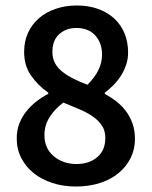

<svg xmlns="http://www.w3.org/2000/svg" viewBox="-20 -668 553 700"><path d="M257 12Q210 12 170.5 -1Q131 -14 102.5 -37Q74 -60 57.5 -92Q41 -124 41 -163Q41 -193 50.5 -217.5Q60 -242 76 -262Q92 -282 112.5 -298Q133 -314 156 -326V-330Q119 -356 93.5 -392Q68 -428 68 -479Q68 -518 82.5 -549Q97 -580 122.5 -602Q148 -624 183.5 -636Q219 -648 260 -648Q303 -648 337.5 -635.5Q372 -623 396.5 -600.5Q421 -578 434 -546.5Q447 -515 447 -476Q447 -452 439.5 -430.5Q432 -409 420 -390.5Q408 -372 392.5 -356.5Q377 -341 362 -330V-326Q384 -314 404 -298.5Q424 -283 439 -263Q454 -243 463 -218Q472 -193 472 -161Q472 -124 456.5 -92.5Q441 -61 413 -37.5Q385 -14 345 -1Q305 12 257 12ZM299 -359Q325 -385 338.5 -412Q352 -439 352 -469Q352 -511 327.5 -538.5Q303 -566 258 -566Q221 -566 196 -543.5Q171 -521 171 -479Q171 -455 181 -437Q191 -419 208.5 -405.5Q226 -392 249 -380.5Q272 -369 299 -359ZM259 -70Q305 -70 334.5 -95Q364 -120 364 -165Q364 -191 352 -209.5Q340 -228 319.5 -242.5Q299 -257 271 -269Q243 -281 211 -294Q181 -272 161.5 -242Q142 -212 142 -175Q142 -127 176 -98.5Q210 -70 259 -70Z"/></svg>

Font: TypoPRO Source Sans Pro
Style: Regular
Weight: 600
Designer: Paul D. Hunt
Foundry: Adobe Systems Incorporated
Version: Version 2.020;PS 2.000;hotconv 1.0.86;makeotf.lib2.5.63406